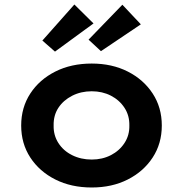

<svg xmlns="http://www.w3.org/2000/svg" viewBox="-20 -822 812 852"><path d="M387 10Q296 10 225.5 -25.5Q155 -61 114.5 -123Q74 -185 74 -265Q74 -345 114.5 -407Q155 -469 225.5 -504.5Q296 -540 387 -540Q477 -540 547 -504.5Q617 -469 657.5 -407Q698 -345 698 -265Q698 -185 657.5 -123Q617 -61 547 -25.5Q477 10 387 10ZM387 -114Q434 -114 472 -133.5Q510 -153 532.5 -187.5Q555 -222 554 -265Q555 -309 532.5 -343.5Q510 -378 472 -397.5Q434 -417 387 -417Q339 -417 300 -397Q261 -377 239 -343.5Q217 -310 218 -265Q217 -222 239 -187.5Q261 -153 300 -133.5Q339 -114 387 -114ZM428 -595 373 -646 523 -801 605 -714ZM224 -593 168 -642 310 -802 395 -718Z"/></svg>

Font: Lexend Exa SemiBold
Style: Regular
Weight: 600
Designer: Bonnie Shaver-Troup, Thomas Jockin
Foundry: Lexend
Version: Version 1.007